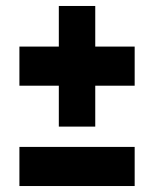

<svg xmlns="http://www.w3.org/2000/svg" viewBox="-20 -623 517 643"><path d="M45 -467V-336H177V-199H299V-336H431V-467H299V-603H177V-467ZM45 0H431V-131H45Z"/></svg>

Font: LT Wave Alt Black
Style: Regular
Weight: 900
Designer: Daniel Lyons
Version: Version 2.5 (Glyphs App)